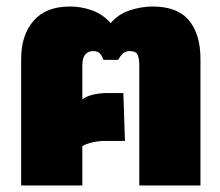

<svg xmlns="http://www.w3.org/2000/svg" viewBox="-20 -570 676 590"><path d="M45 0V-389Q45 -462 83 -506Q121 -550 195 -550Q229 -550 262 -538.5Q295 -527 320 -499Q344 -527 379.5 -538.5Q415 -550 449 -550Q525 -550 560.5 -507.5Q596 -465 596 -389V0H408V-369Q408 -391 402.5 -402Q397 -413 379 -413Q365 -413 357 -405Q349 -397 343 -386H298Q294 -397 287.5 -405Q281 -413 267 -413Q233 -413 233 -369V-265Q247 -275 267.5 -279.5Q288 -284 307 -284H359L364 -137H305Q285 -137 266 -133Q247 -129 233 -121V0Z"/></svg>

Font: Kanit ExtraBold
Style: Regular
Weight: 800
Designer: Katatrad Team
Foundry: CadsonDemak
Version: Version 2.000; ttfautohint (v1.8.3)